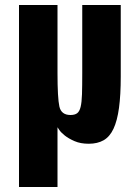

<svg xmlns="http://www.w3.org/2000/svg" viewBox="-20 -565 559 768"><path d="M309 -272Q309 -221 308 -188.5Q307 -156 302.5 -137.5Q298 -119 288.5 -112Q279 -105 262 -105Q225 -105 217.5 -139Q210 -173 210 -273V-545H56V183H210V-56Q210 -56 217 -45.5Q224 -35 239 -23Q254 -11 278 -0.5Q302 10 335 10Q370 10 394.5 -4Q419 -18 434 -50Q449 -82 456 -133.5Q463 -185 463 -259V-545H309Z"/></svg>

Font: Secuela Black
Style: Regular
Weight: 900
Designer: Fernando Haro
Foundry: deFharo
Version: Version 1.704